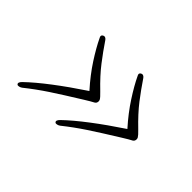

<svg xmlns="http://www.w3.org/2000/svg" viewBox="-67 -546 613 613"><g transform="rotate(45 240.0 -239.5)"><path d="M428.5 -228Q427 -223 420.2 -219.8Q413.5 -216.5 392.5 -203.5Q333.5 -167 296.8 -142.8Q260 -118.5 225.5 -91Q221.5 -88 216 -86.8Q210.5 -85.5 208 -88Q202.5 -93.5 213 -104Q242 -132 286 -165.5Q330 -199 385 -235.5Q351 -273.5 326.8 -311Q302.5 -348.5 288.5 -378Q283 -387 290.5 -391.5Q298.5 -396 305.5 -387Q327 -355 350.2 -324.8Q373.5 -294.5 410.5 -259Q424.5 -245.5 427.5 -240Q430.5 -234.5 428.5 -228ZM257 -228Q255.5 -223 248.8 -219.8Q242 -216.5 221 -203.5Q162 -167 125.2 -142.8Q88.5 -118.5 54 -91Q50 -88 44.5 -86.8Q39 -85.5 36.5 -88Q31 -93.5 41.5 -104Q70.5 -132 114.5 -165.5Q158.5 -199 213.5 -235.5Q179.5 -273.5 155.2 -311Q131 -348.5 117 -378Q111.5 -387 119 -391.5Q127 -396 134 -387Q155.5 -355 178.8 -324.8Q202 -294.5 239 -259Q253 -245.5 256 -240Q259 -234.5 257 -228Z"/></g></svg>

Font: Fraunces 9pt S000 Thin
Style: Italic
Weight: 100
Italic angle: -16°
Version: Version 1.000; ttfautohint (v1.8.3)